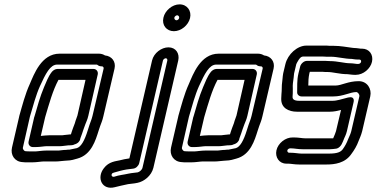

<svg xmlns="http://www.w3.org/2000/svg" viewBox="-20 -719 1726 880"><path d="M97 -26C91 -26 83 -36 85 -43L117 -184C132 -235 145 -284 163 -324C189 -381 210 -423 242 -423H423C424 -423 425 -423 429 -420C432 -417 439 -415 443 -415H447C452 -415 456 -410 455 -405L404 -188C398 -165 396 -165 390 -146L383 -124C367 -72 351 -46 332 -40C316 -37 305 -34 298 -33C293 -33 288 -33 283 -32C268 -32 255 -29 249 -29H192C173 -29 152 -25 141 -25H118C104 -25 104 -26 97 -26ZM287 17C305 17 324 11 334 8C399 -9 418 -76 432 -120L439 -141C444 -155 449 -165 454 -187L505 -405C512 -436 493 -462 461 -465C455 -469 445 -473 434 -473H253C169 -473 135 -376 117 -335C95 -287 82 -235 68 -186V-185L35 -43C27 -9 47 22 83 24C89 25 98 25 106 25H129C148 25 169 21 180 21H237C252 21 266 18 274 18C279 18 281 17 287 17ZM301 -53C316 -53 321 -57 321 -57C337 -61 346 -72 348 -82V-84C355 -101 358 -113 363 -127L371 -149C376 -163 380 -168 385 -189L428 -378C431 -393 420 -403 409 -403H243C234 -403 224 -397 218 -390C199 -366 192 -341 182 -320C163 -275 151 -230 138 -185C138 -184 137 -183 137 -183L111 -70C108 -55 119 -45 130 -45H145C163 -45 183 -49 194 -49H253C255 -49 265 -49 269 -50L286 -52C292 -53 296 -53 301 -53ZM248 -353H372L335 -190C331 -176 328 -173 323 -154L315 -133C310 -120 308 -112 305 -103C302 -103 299 -103 292 -102L273 -100C270 -100 270 -99 265 -99H206C192 -99 179 -97 167 -96L187 -182C205 -243 222 -305 248 -353Z M727 -442C728 -446 734 -452 740 -452C744 -452 748 -448 747 -442L633 50C631 59 620 69 611 71C600 73 587 73 568 77C547 82 527 83 503 91C493 93 488 84 494 76C497 73 502 72 531 64C550 59 569 56 590 54C603 53 615 41 618 29ZM677 -442 573 7C558 9 543 12 528 16C512 20 479 21 456 52C421 97 448 154 506 139C524 134 541 131 567 125C577 123 592 123 610 119C640 113 674 87 683 50L797 -442C804 -474 786 -502 752 -502C720 -502 685 -476 677 -442ZM779 -638C780 -644 788 -649 792 -649C797 -649 803 -643 801 -636C800 -631 794 -626 789 -626C783 -626 778 -632 779 -638ZM729 -638C721 -604 743 -576 777 -576C810 -576 843 -603 851 -636C859 -669 838 -699 803 -699C769 -699 736 -670 729 -638Z M826 -26C820 -26 812 -36 814 -43L846 -184C861 -235 874 -284 892 -324C918 -381 939 -423 971 -423H1152C1153 -423 1154 -423 1158 -420C1161 -417 1168 -415 1172 -415H1176C1181 -415 1185 -410 1184 -405L1133 -188C1127 -165 1125 -165 1119 -146L1112 -124C1096 -72 1080 -46 1061 -40C1045 -37 1034 -34 1027 -33C1022 -33 1017 -33 1012 -32C997 -32 984 -29 978 -29H921C902 -29 881 -25 870 -25H847C833 -25 833 -26 826 -26ZM1016 17C1034 17 1053 11 1063 8C1128 -9 1147 -76 1161 -120L1168 -141C1173 -155 1178 -165 1183 -187L1234 -405C1241 -436 1222 -462 1190 -465C1184 -469 1174 -473 1163 -473H982C898 -473 864 -376 846 -335C824 -287 811 -235 797 -186V-185L764 -43C756 -9 776 22 812 24C818 25 827 25 835 25H858C877 25 898 21 909 21H966C981 21 995 18 1003 18C1008 18 1010 17 1016 17ZM1030 -53C1045 -53 1050 -57 1050 -57C1066 -61 1075 -72 1077 -82V-84C1084 -101 1087 -113 1092 -127L1100 -149C1105 -163 1109 -168 1114 -189L1157 -378C1160 -393 1149 -403 1138 -403H972C963 -403 953 -397 947 -390C928 -366 921 -341 911 -320C892 -275 880 -230 867 -185C867 -184 866 -183 866 -183L840 -70C837 -55 848 -45 859 -45H874C892 -45 912 -49 923 -49H982C984 -49 994 -49 998 -50L1015 -52C1021 -53 1025 -53 1030 -53ZM977 -353H1101L1064 -190C1060 -176 1057 -173 1052 -154L1044 -133C1039 -120 1037 -112 1034 -103C1031 -103 1028 -103 1021 -102L1002 -100C999 -100 999 -99 994 -99H935C921 -99 908 -97 896 -96L916 -182C934 -243 951 -305 977 -353Z M1471 -440H1387C1372 -440 1359 -426 1356 -415L1348 -383C1340 -349 1343 -321 1342 -297C1341 -285 1352 -277 1362 -277H1508C1553 -277 1585 -297 1613 -297C1620 -297 1629 -286 1627 -277L1590 -118C1587 -106 1583 -98 1576 -82C1569 -63 1561 -49 1551 -35C1542 -23 1528 -15 1487 -15H1362C1348 -15 1332 -19 1310 -19H1304C1299 -20 1296 -25 1297 -30C1298 -35 1305 -39 1309 -39H1316C1329 -39 1345 -35 1367 -35H1492C1504 -35 1513 -37 1515 -37C1533 -37 1545 -52 1552 -71L1558 -86C1559 -89 1566 -101 1570 -118L1600 -248C1601 -252 1609 -280 1575 -272C1546 -265 1526 -257 1503 -257H1352C1325 -257 1320 -266 1321 -277C1322 -286 1322 -295 1322 -313C1321 -331 1323 -343 1326 -364C1327 -371 1327 -378 1328 -383L1338 -425C1339 -428 1343 -435 1349 -445C1358 -458 1363 -460 1372 -460H1457C1465 -460 1471 -459 1477 -459H1497C1525 -459 1561 -449 1592 -449C1595 -449 1607 -446 1621 -446H1627C1633 -446 1636 -442 1635 -436C1634 -430 1628 -426 1622 -426H1616C1611 -426 1598 -429 1585 -429C1558 -429 1528 -439 1491 -439C1482 -439 1478 -440 1471 -440ZM1288 -425 1278 -383C1276 -374 1276 -367 1275 -359C1272 -339 1271 -321 1271 -301C1271 -293 1269 -285 1269 -268C1267 -224 1303 -207 1341 -207H1492C1511 -207 1527 -211 1543 -215L1520 -118C1519 -113 1512 -96 1507 -85H1504H1379C1365 -85 1349 -89 1328 -89H1322C1288 -90 1254 -62 1247 -30C1240 2 1260 31 1292 31H1299C1313 31 1329 35 1351 35H1476C1514 35 1562 29 1591 -14C1603 -30 1616 -51 1624 -74C1627 -82 1635 -98 1640 -118L1677 -277C1685 -312 1663 -347 1624 -347C1576 -347 1544 -327 1519 -327H1393C1393 -346 1394 -365 1398 -383L1400 -390H1457C1465 -389 1474 -389 1480 -389C1507 -389 1536 -379 1573 -379C1578 -379 1592 -376 1605 -376H1611C1645 -376 1678 -404 1685 -436C1692 -468 1673 -496 1639 -496H1633C1629 -496 1616 -499 1603 -499C1599 -499 1597 -500 1594 -500C1569 -503 1541 -509 1509 -509H1491C1483 -510 1474 -510 1469 -510H1384C1343 -510 1299 -471 1288 -425Z"/></svg>

Font: Electronic
Style: OutlineIt
Weight: 700
Version: Version 1.011